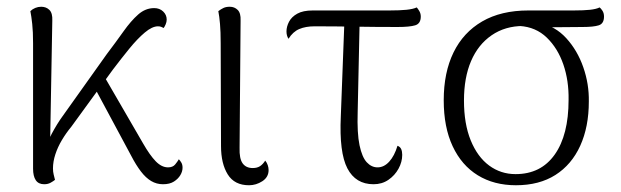

<svg xmlns="http://www.w3.org/2000/svg" viewBox="-20 -536 1839 569"><path d="M111 10Q94 10 86 -2Q78 -14 78 -36V-408Q78 -442 75.5 -465Q73 -488 70 -503Q76 -509 84.5 -512.5Q93 -516 102 -516Q117 -516 126.5 -506.5Q136 -497 135 -475L128 -83L115 -80Q117 -109 133 -139Q149 -169 165 -191L296 -375Q324 -412 346 -443Q368 -474 389.5 -493Q411 -512 437 -512Q453 -512 463.5 -502Q474 -492 474 -478Q474 -471 471 -464Q468 -457 465 -453Q461 -455 457.5 -456.5Q454 -458 448 -458Q431 -458 409 -439.5Q387 -421 363 -391.5Q339 -362 314 -329L191 -160Q176 -142 163.5 -121Q151 -100 144 -78.5Q137 -57 137 -37Q137 -27 139 -19Q141 -11 143 -3Q138 1 130 5.5Q122 10 111 10ZM463 10Q444 10 428 0.5Q412 -9 397.5 -28Q383 -47 369 -74L253 -290L280 -325L404 -111Q424 -76 441.5 -58Q459 -40 478 -40Q492 -40 499 -48.5Q506 -57 510 -64Q514 -60 517.5 -54Q521 -48 521 -39Q521 -28 514.5 -17Q508 -6 495.5 2Q483 10 463 10Z M718 13Q675 13 655 -19Q635 -51 635 -103L634 -408Q634 -442 632 -465Q630 -488 627 -503Q635 -509 642.5 -512.5Q650 -516 661 -516Q675 -516 684.5 -506.5Q694 -497 693 -475L690 -98Q689 -66 699 -52Q709 -38 729 -38Q742 -38 750.5 -43.5Q759 -49 766 -60Q771 -54 773.5 -46.5Q776 -39 776 -32Q776 -11 757.5 1Q739 13 718 13Z M1087 10Q1034 10 1009.5 -37Q985 -84 990 -191L1001 -482H1046L1040 -204Q1038 -141 1045.5 -105.5Q1053 -70 1067 -55Q1081 -40 1099 -40Q1118 -40 1133.5 -57Q1149 -74 1158 -104Q1166 -101 1169 -94Q1172 -87 1172 -77Q1172 -56 1161 -36Q1150 -16 1131 -3Q1112 10 1087 10ZM835 -421Q829 -430 829 -443Q829 -457 836.5 -471.5Q844 -486 861 -495.5Q878 -505 907 -505H1134Q1165 -505 1184.5 -507Q1204 -509 1215 -514Q1218 -511 1222.5 -503.5Q1227 -496 1227 -487Q1227 -466 1210.5 -461Q1194 -456 1158 -456Q1092 -456 1031.5 -457Q971 -458 912 -458Q886 -458 867 -450Q848 -442 835 -421Z M1509 13Q1444 13 1396 -16.5Q1348 -46 1321.5 -102.5Q1295 -159 1295 -239Q1295 -321 1324 -380.5Q1353 -440 1409 -472.5Q1465 -505 1546 -505H1680Q1710 -505 1728.5 -507Q1747 -509 1757 -514Q1761 -511 1765.5 -504Q1770 -497 1770 -487Q1770 -466 1754.5 -461Q1739 -456 1706 -456L1588 -455L1531 -459Q1477 -459 1437 -431.5Q1397 -404 1376 -355Q1355 -306 1355 -238Q1355 -169 1375 -120Q1395 -71 1429.5 -45.5Q1464 -20 1508 -20Q1583 -20 1624 -78Q1665 -136 1665 -240Q1666 -297 1649.5 -345Q1633 -393 1600.5 -424.5Q1568 -456 1520 -459L1580 -467Q1625 -459 1658 -423Q1691 -387 1708.5 -337Q1726 -287 1725 -235Q1725 -160 1699.5 -104Q1674 -48 1626 -17.5Q1578 13 1509 13Z"/></svg>

Font: Arima Light
Style: Regular
Weight: 300
Designer: Joana Correia and Natanael Gama
Foundry: NDISCOVER
Version: Version 1.101;gftools[0.9.23]